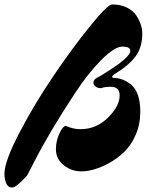

<svg xmlns="http://www.w3.org/2000/svg" viewBox="-41 -691 661 865"><path d="M255 -124Q289 -109 321 -109Q393 -109 445.5 -161Q498 -213 498 -261Q498 -300 458 -300Q430 -300 415 -294H411Q399 -294 389.5 -301.5Q380 -309 380 -319Q380 -335 406 -346Q414 -350 446.5 -371Q479 -392 498 -406Q546 -443 546 -462Q546 -481 510.5 -481Q475 -481 415.5 -421Q356 -361 300 -276Q180 -94 112 40L81 100Q32 154 13.5 154Q-5 154 -13 135Q-21 116 -21 92Q-21 36 47 -94Q115 -224 200.5 -350Q286 -476 365 -573.5Q444 -671 464 -671Q503 -671 531.5 -656.5Q560 -642 574 -620Q600 -579 600 -540Q600 -477 569 -436Q538 -395 473 -356Q464 -349 464 -344Q464 -342 471 -340Q510 -340 547 -312Q591 -277 591 -188Q591 -131 570.5 -84Q550 -37 519 -7Q488 23 450 44Q382 81 325 81Q272 81 234 42Q211 17 211 -19Q211 -55 226 -88.5Q241 -122 255 -124Z"/></svg>

Font: Mrs Sheppards
Style: Regular
Weight: 400
Version: Version 1.000